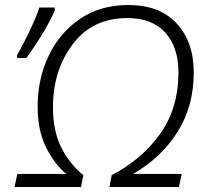

<svg xmlns="http://www.w3.org/2000/svg" viewBox="-20 -745 829 765"><path d="M48 -514H85Q114 -553 148.5 -609.5Q183 -666 198 -703V-715H137Q122 -671 95.5 -616.5Q69 -562 48 -525ZM38 0H303L312 -47Q256 -93 223.5 -158.5Q191 -224 191 -318Q191 -464 269.5 -568.5Q348 -673 487 -673Q587 -673 639 -614.5Q691 -556 691 -457Q691 -313 617.5 -211Q544 -109 425 -47L416 0H693L704 -52H510Q622 -116 687 -219Q752 -322 752 -456Q752 -578 684 -651.5Q616 -725 491 -725Q380 -725 299 -670Q218 -615 174 -523Q130 -431 130 -320Q130 -225 163.5 -158Q197 -91 244 -52H49Z"/></svg>

Font: Noto Sans UI Light
Style: Italic
Weight: 300
Italic angle: -12°
Designer: Monotype Design Team
Foundry: Monotype Imaging Inc.
Version: Version 1.901